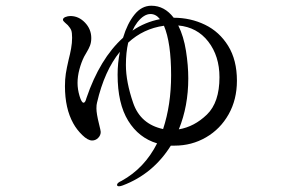

<svg xmlns="http://www.w3.org/2000/svg" viewBox="-20 -605 1040 671"><path d="M808 -323Q808 -257 779 -205.5Q750 -154 700 -125Q650 -96 590 -96H577Q515 3 409 43Q401 46 396 46Q389 46 389 41Q389 34 405 27Q485 -17 529 -104Q465 -123 428 -183Q391 -243 391 -344Q391 -385 399 -424Q345 -358 319 -246Q317 -239 317 -226Q317 -208 326 -172Q332 -148 332 -144Q332 -132 323 -123Q314 -114 302 -114Q287 -114 267.5 -133Q248 -152 236 -174Q207 -226 207 -304Q207 -328 210 -347.5Q213 -367 220 -397Q225 -416 228.5 -435.5Q232 -455 232 -473Q232 -491 229 -499Q226 -507 217 -517Q214 -520 207 -526Q200 -532 200 -536Q200 -542 208.5 -545.5Q217 -549 226 -549Q255 -549 277 -526Q299 -503 299 -472Q299 -457 294.5 -445.5Q290 -434 283.5 -423.5Q277 -413 274 -407Q264 -387 257.5 -362.5Q251 -338 251 -315Q251 -293 258 -269.5Q265 -246 272 -246Q278 -246 282 -262Q329 -400 410 -473Q425 -523 450 -554Q475 -585 509 -585Q555 -585 587 -543Q646 -543 696.5 -518.5Q747 -494 777.5 -444.5Q808 -395 808 -323ZM443 -498Q487 -528 539 -538Q525 -556 506 -556Q483 -556 460 -527Q450 -514 443 -498ZM747 -335Q747 -409 708 -459.5Q669 -510 603 -516Q622 -478 630 -427Q638 -376 638 -331Q638 -234 605 -153Q659 -162 703 -204.5Q747 -247 747 -335ZM550 -154Q578 -239 578 -342Q578 -456 553 -515Q481 -505 428 -456Q420 -421 420 -378Q420 -319 445.5 -245Q471 -171 550 -154Z"/></svg>

Font: Shippori Mincho Medium
Style: Regular
Weight: 500
Designer: FONTDASU
Foundry: FONTDASU / Google Inc. / but / Adobe
Version: Version 3.110; ttfautohint (v1.8.3)